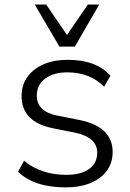

<svg xmlns="http://www.w3.org/2000/svg" viewBox="-20 -809 568 838"><path d="M266.6 8.8Q128.9 8.8 58.6 -59.6L85 -107.4Q159.2 -45.9 269.5 -45.9Q333 -45.9 368.7 -71.3Q404.3 -96.7 404.3 -142.6Q404.3 -209 309.6 -229.5L211.9 -249Q74.2 -276.4 74.2 -389.6Q74.2 -460.9 129.4 -504.4Q184.6 -547.9 275.4 -547.9Q400.4 -547.9 461.9 -478.5L434.6 -430.7Q371.1 -493.2 274.4 -493.2Q212.9 -493.2 176.8 -465.8Q140.6 -438.5 140.6 -391.6Q140.6 -322.3 229.5 -304.7L327.1 -285.2Q471.7 -255.9 471.7 -145.5Q471.7 -75.2 416 -33.2Q360.4 8.8 266.6 8.8ZM131.8 -789.1H181.6L272.5 -656.2L363.3 -789.1H413.1L306.6 -605.5H239.3Z"/></svg>

Font: Min Sans Light
Style: Regular
Weight: 300
Designer: Jinseong-Kim, NotoSansCJK, Nunito
Foundry: Jinseong-Kim
Version: Version 1.400;Glyphs 3.1.2 (3151)